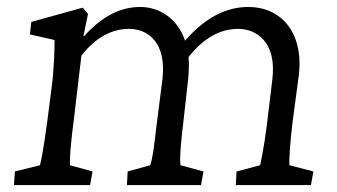

<svg xmlns="http://www.w3.org/2000/svg" viewBox="-20 -532 969 552"><path d="M20 0H239L246 -39L181 -57C180 -75 183 -119 193 -194L214 -372C255 -425 302 -449 351 -449C408 -449 459 -407 447 -304L430 -171C422 -101 418 -75 412 -57L347 -39L345 0H558L565 -39L499 -57C496 -74 500 -123 507 -180L521 -305C523 -328 524 -349 522 -368C565 -422 612 -449 665 -449C718 -449 776 -410 763 -304L747 -171C738 -100 731 -75 728 -57L660 -39L658 0H874L881 -39L812 -57C811 -74 814 -123 821 -180L839 -315C854 -441 786 -512 694 -512C632 -512 571 -483 512 -415C490 -481 436 -512 383 -512C331 -512 276 -489 222 -428L220 -429L233 -492L218 -510L70 -469L66 -433L137 -417C137 -390 135 -327 128 -277L116 -184C104 -95 99 -74 95 -57L23 -39Z"/></svg>

Font: TPK Tissa Web
Style: Italic
Weight: 400
Italic angle: -7°
Designer: Jacques Le Bailly, Suppakit Chalermlarp | Katatrad Co.,Ltd.
Foundry: Jacques Le Bailly, Cadson Demak Co.,Ltd.
Version: Version 5.000;Glyphs 3.1.2 (3151)